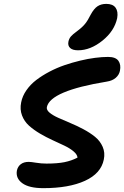

<svg xmlns="http://www.w3.org/2000/svg" viewBox="-20 -1020 639 988"><path d="M381.8 -761.2Q353.5 -761.2 340.8 -773.2Q328.1 -785.2 332 -805.2Q335 -820.8 344.7 -832.3Q354.5 -843.8 377 -859.9Q403.3 -879.4 417.7 -897.2Q432.1 -915 446.8 -944.8Q463.4 -975.6 481.9 -987.8Q500.5 -1000 526.9 -1000Q560.5 -1000 574.7 -980.5Q588.9 -960.9 583 -926.8Q568.8 -860.4 507.1 -810.8Q445.3 -761.2 381.8 -761.2ZM203.1 -51.8Q129.9 -51.8 95 -77.1Q60.1 -102.5 66.9 -142.1Q71.3 -163.1 86.9 -175Q102.5 -187 127.9 -187Q139.2 -187 165.8 -182.6Q192.4 -178.2 219.2 -178.2Q274.9 -178.2 311.5 -185.5Q348.1 -192.9 378.9 -209Q377.4 -225.1 358.6 -241Q339.8 -256.8 311.8 -270.3Q283.7 -283.7 250.5 -298.8Q217.3 -314 185.8 -332.5Q154.3 -351.1 129.6 -373Q105 -395 93.3 -426Q81.5 -457 88.9 -493.2Q95.2 -525.9 116 -555.7Q136.7 -585.4 166.7 -608.4Q196.8 -631.3 234.4 -651.1Q272 -670.9 311.8 -684.6Q351.6 -698.2 392.3 -708Q433.1 -717.8 469.5 -722.4Q505.9 -727.1 536.1 -727.1Q575.2 -727.1 589.4 -707Q603.5 -687 597.2 -655.8Q592.8 -634.3 575.4 -619.4Q558.1 -604.5 529.8 -600.1Q239.3 -552.7 221.2 -469.2Q218.3 -454.6 234.6 -440.7Q251 -426.8 279.1 -414.1Q307.1 -401.4 341.3 -387.2Q375.5 -373 408.9 -355.2Q442.4 -337.4 468.8 -316.2Q495.1 -294.9 508.3 -264.6Q521.5 -234.4 514.2 -199.2Q500 -127.4 417.2 -89.6Q334.5 -51.8 203.1 -51.8Z"/></svg>

Font: Shantell Sans Irregular Bouncy
Style: Italic
Weight: 600
Italic angle: -11.31°
Designer: Stephen Nixon, Anya Danilova, Shantell Martin
Foundry: Arrow Type
Version: Version 1.006;[9816181b4]